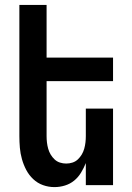

<svg xmlns="http://www.w3.org/2000/svg" viewBox="-20 -755 540 783"><path d="M202 8Q178 8 155.5 0Q133 -8 115.5 -24.5Q98 -41 87 -62Q76 -83 69.5 -106Q63 -129 61 -152.5Q59 -176 59 -200V-735H170V-520H441V-424H170V-200Q170 -187 171.5 -174Q173 -161 176.5 -148.5Q180 -136 186.5 -125Q193 -114 202.5 -105Q212 -96 224.5 -92Q237 -88 250 -88Q263 -88 275.5 -92Q288 -96 297.5 -105Q307 -114 313.5 -125Q320 -136 323.5 -148.5Q327 -161 328.5 -174Q330 -187 330 -200V-312H441V0H330V-90Q322 -70 310.5 -51Q299 -32 282.5 -18.5Q266 -5 245 1.5Q224 8 202 8Z"/></svg>

Font: Iosevka Fixed
Style: Bold
Weight: 700
Monospace: yes
Designer: Belleve Invis
Foundry: Belleve Invis
Version: Version 32.3.0